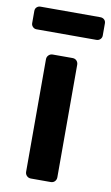

<svg xmlns="http://www.w3.org/2000/svg" viewBox="-98 -750 460 793"><g transform="rotate(10 132.0 -353.0)"><path d="M90 0Q80 0 73 -7Q66 -14 66 -24V-496Q66 -506 73 -513Q80 -520 90 -520H173Q184 -520 190.5 -513Q197 -506 197 -496V-24Q197 -14 190.5 -7Q184 0 173 0ZM6 -611Q-3 -611 -9.5 -617.5Q-16 -624 -16 -633V-684Q-16 -694 -9.5 -700Q-3 -706 6 -706H257Q267 -706 273.5 -700Q280 -694 280 -684V-633Q280 -624 273.5 -617.5Q267 -611 257 -611Z"/></g></svg>

Font: Rubik Medium
Style: Regular
Weight: 500
Designer: Hubert and Fischer
Foundry: Hubert and Fischer
Version: Version 2.300; ttfautohint (v1.8.4.7-5d5b);gftools[0.9.30]